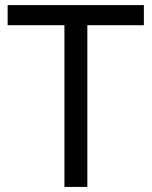

<svg xmlns="http://www.w3.org/2000/svg" viewBox="-20 -734 596 754"><path d="M323 0H233V-635H10V-714H545V-635H323Z"/></svg>

Font: Noto Sans Syloti Nagri
Style: Regular
Weight: 400
Designer: Monotype Design Team
Foundry: Monotype Imaging Inc.
Version: Version 2.003; ttfautohint (v1.8.4.7-5d5b)